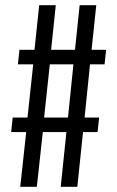

<svg xmlns="http://www.w3.org/2000/svg" viewBox="-20 -720 452 740"><path d="M327 -472 306 -267H362L356 -211H300L278 0H214L236 -211H145L122 0H58L81 -211H23L29 -267H86L108 -472H49L55 -528H113L131 -700H195L177 -528H269L287 -700H351L333 -528H389L383 -472ZM263 -472H172L150 -267H242Z"/></svg>

Font: Adderley Regular
Style: Regular
Weight: 400
Designer: gorohovskiy
Version: Version 1.003 November 13, 2017